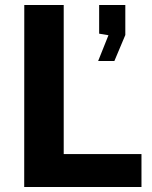

<svg xmlns="http://www.w3.org/2000/svg" viewBox="-20 -743 604 763"><path d="M233.2 -723V-130.8H542.2V0H76.2L76.5 -723ZM411 -603 374 -609.2V-723H478V-603.8L434.5 -500.5H370Z"/></svg>

Font: Public Sans VF
Style: Regular
Weight: 400
Designer: Pablo Impallari, Rodrigo Fuenzalida (Modified by Dan O. Williams and USWDS)
Version: Version 1.003